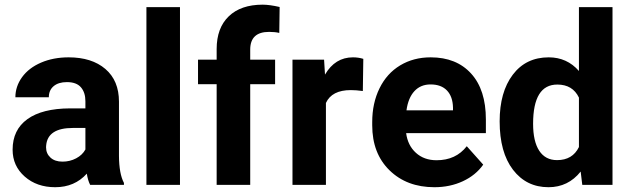

<svg xmlns="http://www.w3.org/2000/svg" viewBox="-20 -780 2659 810"><path d="M360.4 0Q350.6 -19 346.2 -47.4Q294.9 9.8 212.9 9.8Q135.3 9.8 84.2 -35.2Q33.2 -80.1 33.2 -148.4Q33.2 -232.4 95.5 -277.3Q157.7 -322.3 275.4 -322.8H340.3V-353Q340.3 -389.6 321.5 -411.6Q302.7 -433.6 262.2 -433.6Q226.6 -433.6 206.3 -416.5Q186 -399.4 186 -369.6H44.9Q44.9 -415.5 73.2 -454.6Q101.6 -493.7 153.3 -515.9Q205.1 -538.1 269.5 -538.1Q367.2 -538.1 424.6 -489Q481.9 -439.9 481.9 -351.1V-122.1Q482.4 -46.9 502.9 -8.3V0ZM243.7 -98.1Q274.9 -98.1 301.3 -112.1Q327.6 -126 340.3 -149.4V-240.2H287.6Q181.6 -240.2 174.8 -167L174.3 -158.7Q174.3 -132.3 192.9 -115.2Q211.4 -98.1 243.7 -98.1Z M739.3 0H597.7V-750H739.3Z M894 0V-424.8H815.4V-528.3H894V-573.2Q894 -662.1 945.1 -711.2Q996.1 -760.3 1087.9 -760.3Q1117.2 -760.3 1159.7 -750.5L1158.2 -641.1Q1140.6 -645.5 1115.2 -645.5Q1035.6 -645.5 1035.6 -570.8V-528.3H1140.6V-424.8H1035.6V0Z M1510.7 -396Q1481.9 -399.9 1460 -399.9Q1379.9 -399.9 1355 -345.7V0H1213.9V-528.3H1347.2L1351.1 -465.3Q1393.6 -538.1 1468.8 -538.1Q1492.2 -538.1 1512.7 -531.7Z M1812.5 9.8Q1696.3 9.8 1623.3 -61.5Q1550.3 -132.8 1550.3 -251.5V-265.1Q1550.3 -344.7 1581.1 -407.5Q1611.8 -470.2 1668.2 -504.2Q1724.6 -538.1 1796.9 -538.1Q1905.3 -538.1 1967.5 -469.7Q2029.8 -401.4 2029.8 -275.9V-218.3H1693.4Q1700.2 -166.5 1734.6 -135.3Q1769 -104 1821.8 -104Q1903.3 -104 1949.2 -163.1L2018.6 -85.4Q1986.8 -40.5 1932.6 -15.4Q1878.4 9.8 1812.5 9.8ZM1796.4 -423.8Q1754.4 -423.8 1728.3 -395.5Q1702.1 -367.2 1694.8 -314.5H1891.1V-325.7Q1890.1 -372.6 1865.7 -398.2Q1841.3 -423.8 1796.4 -423.8Z M2087.9 -268.1Q2087.9 -391.6 2143.3 -464.8Q2198.7 -538.1 2294.9 -538.1Q2372.1 -538.1 2422.4 -480.5V-750H2564V0H2436.5L2429.7 -56.2Q2377 9.8 2293.9 9.8Q2200.7 9.8 2144.3 -63.7Q2087.9 -137.2 2087.9 -268.1ZM2229 -257.8Q2229 -183.6 2254.9 -144Q2280.8 -104.5 2330.1 -104.5Q2395.5 -104.5 2422.4 -159.7V-368.2Q2396 -423.3 2331.1 -423.3Q2229 -423.3 2229 -257.8Z"/></svg>

Font: Shabnam FD
Style: Bold-FD
Weight: 700
Foundry: DejaVu fonts team - Redesigned by Saber Rastikerdar - Based on Vazir font
Version: Version 5.0.1